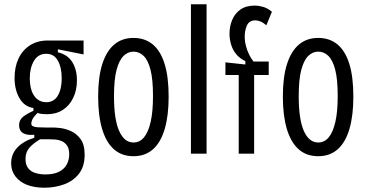

<svg xmlns="http://www.w3.org/2000/svg" viewBox="-20 -717 1711 896"><path d="M188 159Q139 159 104.5 145Q70 131 51 105Q32 79 32 45Q32 2 61 -28.5Q90 -59 140 -74V-88Q104 -85 86.5 -96.5Q69 -108 69 -132Q69 -157 87 -171.5Q105 -186 136 -200V-213Q94 -219 71 -258.5Q48 -298 48 -353Q48 -404 66 -443Q84 -482 119 -505Q154 -528 204 -528H370V-463L250 -487V-473Q296 -462 317.5 -427Q339 -392 339 -342Q339 -296 321.5 -260Q304 -224 273 -204Q242 -184 199 -184Q190 -184 177.5 -185Q165 -186 155 -190Q137 -172 131.5 -160.5Q126 -149 126 -141Q126 -132 133.5 -128Q141 -124 155.5 -123Q170 -122 191 -122H229Q238 -122 261 -119.5Q284 -117 310.5 -105.5Q337 -94 356 -68Q375 -42 375 5Q375 59 349 93Q323 127 280 143Q237 159 188 159ZM192 97Q231 97 255.5 84.5Q280 72 291.5 50.5Q303 29 303 3Q303 -23 293 -37.5Q283 -52 268 -58.5Q253 -65 237 -66Q221 -67 209 -67H167Q132 -46 115.5 -25.5Q99 -5 99 25Q99 52 111.5 68Q124 84 145.5 90.5Q167 97 192 97ZM196 -240Q232 -240 250 -271Q268 -302 268 -351Q268 -402 250 -434Q232 -466 196 -466Q158 -466 138.5 -433Q119 -400 119 -352Q119 -319 127.5 -294Q136 -269 153.5 -254.5Q171 -240 196 -240Z M603 12Q548 12 511.5 -20.5Q475 -53 456.5 -115.5Q438 -178 438 -266Q438 -358 457.5 -418.5Q477 -479 513.5 -509.5Q550 -540 603 -540Q656 -540 692.5 -510Q729 -480 748 -419.5Q767 -359 767 -266Q767 -177 748.5 -114.5Q730 -52 693.5 -20Q657 12 603 12ZM603 -52Q632 -52 652 -76Q672 -100 683 -148Q694 -196 694 -269Q694 -346 682.5 -391Q671 -436 650.5 -456Q630 -476 603 -476Q577 -476 556.5 -456Q536 -436 524 -391Q512 -346 512 -268Q512 -160 536 -106Q560 -52 603 -52Z M871 0V-697H944V0Z M1094 0V-367H1032V-426L1125 -416V-432Q1102 -442 1085 -461Q1068 -480 1059.5 -506Q1051 -532 1051 -560Q1051 -594 1063.5 -624Q1076 -654 1102 -672.5Q1128 -691 1170 -691Q1186 -691 1207.5 -685Q1229 -679 1249 -662L1223 -599Q1208 -612 1195 -617Q1182 -622 1172 -622Q1143 -622 1132.5 -598.5Q1122 -575 1122 -547Q1122 -524 1128 -501.5Q1134 -479 1143.5 -460.5Q1153 -442 1163 -430H1234V-367H1166V0Z M1465 12Q1410 12 1373.5 -20.5Q1337 -53 1318.5 -115.5Q1300 -178 1300 -266Q1300 -358 1319.5 -418.5Q1339 -479 1375.5 -509.5Q1412 -540 1465 -540Q1518 -540 1554.5 -510Q1591 -480 1610 -419.5Q1629 -359 1629 -266Q1629 -177 1610.5 -114.5Q1592 -52 1555.5 -20Q1519 12 1465 12ZM1465 -52Q1494 -52 1514 -76Q1534 -100 1545 -148Q1556 -196 1556 -269Q1556 -346 1544.5 -391Q1533 -436 1512.5 -456Q1492 -476 1465 -476Q1439 -476 1418.5 -456Q1398 -436 1386 -391Q1374 -346 1374 -268Q1374 -160 1398 -106Q1422 -52 1465 -52Z"/></svg>

Font: Bricolage Grotesque 24pt Condensed Light
Style: Regular
Weight: 300
Width: 3
Designer: Mathieu Triay
Foundry: Atelier Triay
Version: Version 1.001;gftools[0.9.33.dev8+g029e19f]